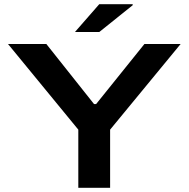

<svg xmlns="http://www.w3.org/2000/svg" viewBox="-20 -897 901 917"><path d="M337.9 -744.1 454.1 -877H613.8V-872.1L454.1 -744.1ZM354 0V-277.8L18.1 -687H201.2L429.2 -399.9H439L669.9 -687H842.8L505.9 -277.8V0Z"/></svg>

Font: Archivo Expanded SemiBold
Style: Regular
Weight: 600
Width: 7
Designer: Hector Gatti
Foundry: Omnibus-Type
Version: Version 2.001